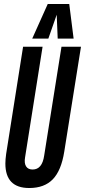

<svg xmlns="http://www.w3.org/2000/svg" viewBox="-20 -935 427 965"><path d="M127 10Q7 10 7 -113Q7 -134 11 -162L96 -700H194L106 -144Q101 -115 111 -99Q121 -83 144 -83Q192 -83 202 -153L289 -700H387L303 -173Q288 -78 245.5 -34Q203 10 127 10ZM142 -741 220 -915H328L350 -741H270L265 -861L223 -741Z"/></svg>

Font: Georama ExtraCondensed SemiBold
Style: Italic
Weight: 600
Width: 2
Italic angle: -9°
Designer: Jean-Baptiste Levee
Foundry: Production Type
Version: Version 1.000